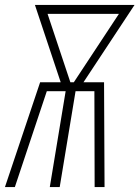

<svg xmlns="http://www.w3.org/2000/svg" viewBox="-27 -755 563 775"><path d="M-7 0 135 -423H218L114 -735H516L310 -423H393L395 0H355L354 -387H278L214 0H174L238 -387H162L33 0ZM257 -423H271L453 -699H165Z"/></svg>

Font: Iosevka Extralight
Style: Italic
Weight: 200
Italic angle: -9°
Monospace: yes
Designer: Belleve Invis
Foundry: Belleve Invis
Version: Version 32.5.0; ttfautohint (v1.8.4)